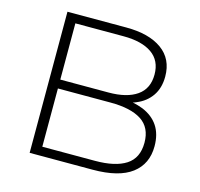

<svg xmlns="http://www.w3.org/2000/svg" viewBox="-102 -810 957 920"><g transform="rotate(15 376.0 -350.0)"><path d="M122 0V-700H414Q527 -700 591 -654Q655 -608 655 -521Q655 -464 628 -425Q601 -386 554 -367Q546 -363 537 -361Q565 -355 588 -346Q639 -325 665.5 -285Q692 -245 692 -185Q692 -97 628 -48.5Q564 0 434 0ZM173 -377H412Q503 -377 553 -412Q603 -447 603 -517Q603 -586 553 -621Q503 -656 412 -656H173ZM173 -44H434Q535 -44 588 -78.5Q641 -113 641 -189Q641 -264 588 -298.5Q535 -333 434 -333H173Z"/></g></svg>

Font: Montserrat Z Light
Style: Regular
Weight: 300
Designer: Julieta Ulanovsky
Foundry: Julieta Ulanovsky
Version: Version 8.000